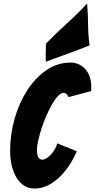

<svg xmlns="http://www.w3.org/2000/svg" viewBox="-20 -1095 551 1117"><path d="M182 2Q151 2 125.5 -12Q100 -26 81 -54Q62 -82 50.5 -123Q39 -164 39 -219Q39 -313 65 -404.5Q91 -496 138 -569Q185 -642 249.5 -686.5Q314 -731 392 -731Q416 -731 438 -721Q460 -711 476 -693Q492 -675 501.5 -649Q511 -623 511 -591Q511 -585 511 -578.5Q511 -572 510 -565L379 -530Q367 -555 351 -555Q335 -555 317.5 -536.5Q300 -518 283 -488.5Q266 -459 250 -422.5Q234 -386 222 -349Q210 -312 202.5 -278.5Q195 -245 195 -224Q195 -192 203.5 -179Q212 -166 226 -166Q237 -166 251 -174.5Q265 -183 277 -196.5Q289 -210 299 -227Q309 -244 313 -261L427 -215Q403 -160 373.5 -119.5Q344 -79 311.5 -51.5Q279 -24 246 -11Q213 2 182 2ZM247 -736Q246 -747 246 -756Q246 -765 246 -774Q246 -790 246.5 -806.5Q247 -823 247 -841Q315 -910 375 -964Q435 -1018 487 -1075Q492 -1008 492.5 -950Q493 -892 501 -831Q442 -807 374 -782.5Q306 -758 247 -736Z"/></svg>

Font: Bangers
Style: Regular
Weight: 400
Designer: vernon adams
Foundry: Vernon Adams
Version: Version 2.000